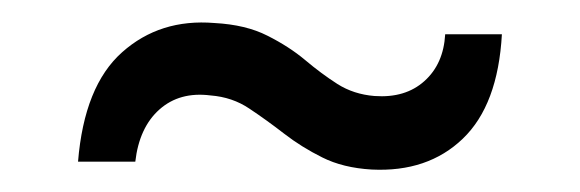

<svg xmlns="http://www.w3.org/2000/svg" viewBox="-20 -470 517 171"><path d="M311 -319Q285.5 -320.5 267 -329.8Q248.5 -339 233 -351Q217.5 -363 202.2 -373.2Q187 -383.5 167.5 -385Q140 -388.5 122 -372.5Q104 -356.5 100.5 -326H49.5Q55 -393.5 88.8 -423.5Q122.5 -453.5 171 -449.5Q199 -448 218.2 -438.2Q237.5 -428.5 251.8 -416.5Q266 -404.5 280.5 -395.2Q295 -386 313.5 -384.5Q341 -382.5 358 -397.8Q375 -413 376.5 -439.5H427Q423.5 -376.5 392.2 -346.5Q361 -316.5 311 -319Z"/></svg>

Font: Big Shoulders Display Thin SemiBold
Style: Regular
Weight: 600
Version: Version 2.002